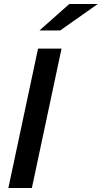

<svg xmlns="http://www.w3.org/2000/svg" viewBox="-20 -944 511 964"><path d="M22 0 171 -700H289L140 0ZM178 -791 328 -924H471L282 -791Z"/></svg>

Font: Red Hat Text SemiBold
Style: Italic
Weight: 600
Italic angle: -12°
Designer: Pentagram, MCKL
Foundry: Pentagram, MCKL
Version: Version 1.023